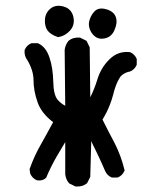

<svg xmlns="http://www.w3.org/2000/svg" viewBox="-20 -635 540 674"><path d="M243.7 19 224.1 9.3 222.7 8.8 222.2 7.8Q219.2 4.4 217 1Q214.8 -2.4 213.4 -6.3Q211.9 -10.3 210.7 -14.4Q209.5 -18.6 209 -22.9V-23.4V-136.2Q193.4 -109.9 177.7 -83.5Q157.7 -48.3 142.1 -11.2L141.6 -10.3L140.1 -9.3Q128.9 0.5 110.8 -2H109.9L108.9 -2.4Q93.3 -9.3 86.4 -24.9L85.9 -25.9V-26.4L84 -40V-41.5L84.5 -43Q100.1 -87.4 124 -128.9Q134.8 -147.9 145.5 -167.5Q156.2 -187 166.5 -206.1Q125 -237.8 111.8 -276.4Q97.7 -316.4 97.7 -353.5Q97.7 -387.7 75.2 -425.3Q71.8 -429.7 69.6 -435.1Q67.4 -440.4 66.7 -446.3Q65.9 -452.1 66.4 -458.5V-459.5L66.9 -460.4Q70.3 -468.3 75.9 -473.9Q81.5 -479.5 89.4 -482.9L90.8 -483.4H91.8H111.3H112.8L113.8 -482.9Q141.6 -470.2 153.8 -432.6Q166 -396.5 167 -347.7Q167.5 -324.7 171.4 -308.8Q175.3 -293 182.1 -285.2Q193.8 -271.5 209 -263.7L207 -460V-460.4Q209.5 -478 220.2 -491.2L220.7 -491.7Q236.3 -504.9 260.3 -502.9H261.2L262.2 -502.4L281.7 -492.7L283.7 -491.7L284.7 -489.7L294.4 -470.2L294.9 -469.2V-467.8L296.9 -293.5Q311.5 -322.8 320.8 -353Q333.5 -396.5 363.3 -425.8Q393.6 -456.5 435.1 -452.1H436L437 -451.7Q444.8 -448.2 450.4 -442.6Q456.1 -437 459.5 -429.2L460 -427.7V-426.8V-409.2V-408.2L459.5 -406.7Q458.5 -404.3 457 -401.9Q455.6 -399.4 453.9 -397.2Q452.1 -395 450.4 -393.3Q448.7 -391.6 446.5 -389.9Q444.3 -388.2 441.9 -386.7Q439.5 -385.3 437 -384.3L436 -383.8H435.5Q432.1 -383.3 429 -382.3Q425.8 -381.3 422.9 -380.1Q419.9 -378.9 417.2 -377.4Q414.6 -376 412.1 -374.3Q409.7 -372.6 407.5 -370.6Q405.3 -368.7 403.3 -366.5Q401.4 -364.3 399.9 -361.3Q393.6 -352.1 387.5 -336.2Q381.3 -320.3 376 -298.3Q374 -291 371.6 -283.7Q369.1 -276.4 366.5 -269.3Q363.8 -262.2 360.8 -255.4Q357.9 -248.5 354.5 -241.7Q351.1 -234.9 347.4 -228.3Q343.8 -221.7 339.8 -215.3Q360.4 -173.8 382.3 -132.8Q404.8 -88.9 417 -38.6L417.5 -36.6L416.5 -34.7Q409.7 -19 394 -12.2L392.6 -11.7H391.6H374H373L371.6 -12.2Q356 -19 349.1 -34.7Q335.4 -66.9 320.3 -98.1Q316.9 -105 313.5 -112.1Q310.1 -119.1 306.6 -126Q303.2 -132.8 300.3 -139.6L296.9 -15.6V-14.2L296.4 -13.2L286.6 6.3L286.1 7.8L285.2 8.3Q269.5 21.5 245.6 19.5H244.6ZM336.9 -499Q316.4 -499 302.2 -519Q297.9 -525.4 295.4 -532Q293 -538.6 292.2 -545.4Q291.5 -552.2 293 -559.6Q297.4 -579.1 310.5 -593.8Q325.2 -610.4 353 -602.5Q380.9 -594.7 387.2 -573.2Q393.1 -553.2 380.9 -527.3Q368.2 -500 336.9 -499ZM181.6 -505.4Q157.7 -513.7 147 -527.8Q136.7 -542 137.7 -565.4Q138.2 -576.7 142.8 -586.7Q147.5 -596.7 156.2 -604Q174.3 -619.6 202.6 -612.3Q231.4 -604.5 237.8 -574.7Q240.7 -560.5 237.3 -548.3Q233.9 -536.1 224.6 -526.4Q218.3 -520 211.9 -515.6Q205.6 -511.2 198.5 -508.5Q191.4 -505.9 184.1 -504.9H183.1Z"/></svg>

Font: NaikaiFont
Style: SemiBold
Weight: 600
Version: Version 1.89